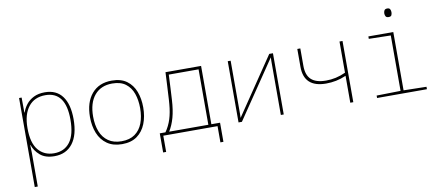

<svg xmlns="http://www.w3.org/2000/svg" viewBox="-80 -1062 3761 1631"><g transform="rotate(-10 1800.0 -247.0)"><path d="M105 240V-528H127L128 -399H131Q142 -434 167 -466Q192 -498 232 -518Q272 -538 328 -538Q427 -538 478.5 -469Q530 -400 530 -271Q530 -135 474 -62Q418 11 317 11Q238 11 193 -28Q148 -67 131 -119H129Q131 -85 131 -51Q131 -17 131 15V240ZM317 -14Q406 -14 454.5 -78Q503 -142 503 -272Q503 -513 328 -513Q234 -513 182.5 -447.5Q131 -382 131 -265V-262Q131 -135 181.5 -74.5Q232 -14 317 -14Z M900 10Q823 10 771.5 -26Q720 -62 695 -124Q670 -186 670 -264Q670 -390 732 -463.5Q794 -537 905 -537Q985 -537 1034.5 -500.5Q1084 -464 1107 -403Q1130 -342 1130 -267Q1130 -188 1105 -125.5Q1080 -63 1029.5 -26.5Q979 10 900 10ZM900 -15Q970 -15 1015 -47Q1060 -79 1081.5 -135.5Q1103 -192 1103 -265Q1103 -334 1083.5 -390Q1064 -446 1020.5 -479Q977 -512 905 -512Q807 -512 752 -446.5Q697 -381 697 -263Q697 -190 719 -134Q741 -78 786.5 -46.5Q832 -15 900 -15Z M1230 140V-25H1279Q1312 -72 1329.5 -127.5Q1347 -183 1353 -256Q1355 -276 1356 -296Q1357 -316 1358.5 -344.5Q1360 -373 1362.5 -417Q1365 -461 1368 -528H1675V-25H1750V140H1724V0H1256V140ZM1381 -287Q1376 -199 1358.5 -136Q1341 -73 1311 -25H1649V-503H1392Q1389 -442 1386.5 -387.5Q1384 -333 1381 -287Z M1905 0V-528H1930V-112Q1930 -87 1930 -72.5Q1930 -58 1929 -35L2263 -528H2295V0H2270V-429Q2270 -450 2270 -462.5Q2270 -475 2271 -497L1934 0Z M2869 0V-232Q2825 -213 2782.5 -204.5Q2740 -196 2696 -196Q2505 -196 2505 -374V-528H2531V-377Q2531 -297 2572.5 -259Q2614 -221 2700 -221Q2743 -221 2784 -230Q2825 -239 2869 -259V-528H2895V0Z M3317 -660Q3298 -660 3291.5 -671Q3285 -682 3285 -697Q3285 -711 3291.5 -722.5Q3298 -734 3317 -734Q3335 -734 3341 -722.5Q3347 -711 3347 -697Q3347 -684 3342 -672Q3337 -660 3317 -660ZM3100 0V-21L3307 -25V-503L3118 -507V-528H3333V-25L3530 -21V0Z"/></g></svg>

Font: Noto Sans Mono Thin
Style: Regular
Weight: 100
Designer: Monotype Design Team
Foundry: Monotype Imaging Inc.
Version: Version 2.014